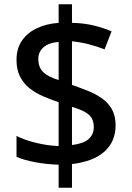

<svg xmlns="http://www.w3.org/2000/svg" viewBox="-20 -825 622 907"><path d="M257 62V-47Q197 -49 145 -59Q93 -69 58 -84V-183Q94 -164 149 -150.5Q204 -137 257 -135V-342Q219 -355 183 -370.5Q147 -386 119 -408.5Q91 -431 74.5 -463.5Q58 -496 58 -542Q58 -596 84 -633.5Q110 -671 155 -692Q200 -713 257 -717V-805H320V-717Q375 -716 421 -705Q467 -694 507 -677L474 -592Q438 -606 399 -616Q360 -626 320 -630V-424Q357 -411 393.5 -396.5Q430 -382 460 -361.5Q490 -341 508 -310Q526 -279 526 -233Q526 -156 473.5 -109Q421 -62 320 -50V62ZM320 -140Q373 -146 398 -167.5Q423 -189 423 -225Q423 -250 413 -267Q403 -284 380.5 -296.5Q358 -309 320 -320ZM257 -447V-627Q210 -623 185.5 -601.5Q161 -580 161 -547Q161 -507 184 -484.5Q207 -462 257 -447Z"/></svg>

Font: Menbere
Style: Regular
Weight: 400
Designer: Aleme Tadesse
Foundry: Sorkin Type Co
Version: Version 1.000